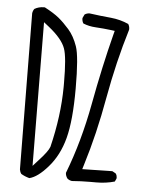

<svg xmlns="http://www.w3.org/2000/svg" viewBox="-51 -762 603 789"><g transform="rotate(5 250.0 -367.5)"><path d="M207.5 -417.5Q207.5 -409.2 207.5 -400.9Q206.5 -280.8 174.8 -151.4Q168 -131.8 130.9 -91.8L108.4 -66.9L104 -659.2L125.5 -642.1Q181.2 -597.7 194.8 -559.1Q207.5 -524.4 207.5 -417.5ZM350.1 -22H375.5Q415 -22 450.7 -32.2L456.5 -44.4Q457 -45.9 457 -49.1Q457 -52.2 455.8 -56.9Q454.6 -61.5 451.2 -65.9L437 -73.7L313 -71.3L318.4 -88.9Q359.4 -220.7 386.2 -372.1Q413.6 -523.9 454.6 -657.7Q455.1 -659.7 455.1 -661.1Q455.1 -672.9 449.2 -682.1Q415.5 -697.3 376.5 -701.2Q329.1 -705.6 295.9 -710.4Q291.5 -711.4 287.6 -711.4Q276.4 -711.4 267.1 -705.1L260.3 -690.9Q259.8 -689.5 259.8 -688.5Q259.8 -676.8 265.6 -668Q289.1 -658.2 317.4 -656.7Q350.1 -654.8 381.3 -650.9L396.5 -648.9L392.6 -634.3Q357.4 -497.1 328.4 -340.6Q299.3 -184.1 247.6 -50.3Q248 -37.6 256.3 -26.9Q264.6 -20.5 274.9 -19Q312 -22 350.1 -22ZM102.1 -720.2Q100.1 -720.2 98.6 -720.2Q76.7 -720.2 59.6 -710Q53.7 -702.1 52.2 -691.4L58.1 -47.9Q59.6 -37.6 65.4 -29.8Q81.1 -20.5 99.6 -15.6Q133.8 -23.9 174.8 -70.8Q218.8 -120.6 238 -193.6Q257.3 -266.6 257.3 -398.7Q257.3 -530.8 242.9 -572Q228.5 -613.3 205.3 -639.6Q182.1 -666 161.1 -683.1Q140.1 -700.2 102.1 -720.2Z"/></g></svg>

Font: NaikaiFont
Style: ExtraLight
Weight: 200
Version: Version 1.89